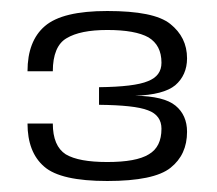

<svg xmlns="http://www.w3.org/2000/svg" viewBox="-20 -701 394 349"><path d="M175 -372C231.5 -372 270 -380 290 -396C310 -412 320 -433.5 320 -461.5C320 -481.5 313 -497.5 299 -509C285 -520.5 260.5 -526.5 225.5 -527C260 -528 284.5 -534.5 298.5 -546C312.5 -558 320 -574.5 320 -595C320 -621 309.5 -641.5 289.5 -657.5C269.5 -673.5 231.5 -681 175 -681C120.5 -681 83 -672 61.5 -653.5C40.5 -635.5 30 -608 30 -571.5H76C76 -601.5 84.5 -622 101 -631.5C117.5 -641.5 142 -646.5 175 -646.5C209 -646.5 234 -642 250 -633C265.5 -623.5 273.5 -608.5 273.5 -587C273.5 -571 265.5 -560 249 -553.5C232.5 -546.5 202.5 -543 160 -542.5V-510.5C202.5 -510 232.5 -507 249 -500.5C265.5 -494.5 273.5 -483 273.5 -467C273.5 -445 266 -429.5 250.5 -420.5C235 -411 210 -406.5 175 -406.5C140.5 -406.5 115.5 -411 99.5 -420.5C84 -430.5 76 -449 76 -476.5H30C30 -442 40 -415.5 60.5 -398C80.5 -380.5 119 -372 175 -372Z"/></svg>

Font: Anybody
Style: Regular
Weight: 400
Designer: Tyler Finck
Foundry: Etcetera Type Company
Version: Version 1.110